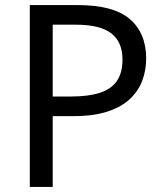

<svg xmlns="http://www.w3.org/2000/svg" viewBox="-20 -734 645 754"><path d="M286 -714Q426 -714 490 -659Q554 -604 554 -504Q554 -460 539.5 -419.5Q525 -379 492 -347Q459 -315 404 -296.5Q349 -278 269 -278H187V0H97V-714ZM278 -637H187V-355H259Q327 -355 372 -369.5Q417 -384 439 -416Q461 -448 461 -500Q461 -569 417 -603Q373 -637 278 -637Z"/></svg>

Font: ltamil25
Style: Book
Weight: 400
Designer: Jelle Bosma - Monotype Design Team
Foundry: Monotype Imaging Inc.
Version: Version 2.003